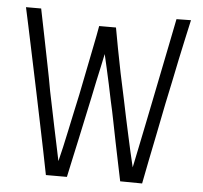

<svg xmlns="http://www.w3.org/2000/svg" viewBox="-51 -764 864 819"><g transform="rotate(5 381.0 -354.0)"><path d="M265 2H175Q166 -44 154.5 -100.5Q143 -157 130 -219.5Q117 -282 104 -345Q93 -396 83 -445Q73 -494 63 -540Q53 -586 44.5 -627.5Q36 -669 28 -704H93Q106 -642 117.5 -583Q129 -524 140.5 -468Q152 -412 162 -355Q170 -319 177 -282.5Q184 -246 192 -209.5Q200 -173 207.5 -136Q215 -99 223 -62Q230 -89 237.5 -122.5Q245 -156 253 -193.5Q261 -231 269.5 -271Q278 -311 287 -352Q298 -406 308.5 -459.5Q319 -513 329 -562Q339 -611 346 -651H418Q425 -613 434 -564Q443 -515 454.5 -459.5Q466 -404 479 -345Q486 -309 494 -273Q502 -237 509.5 -201.5Q517 -166 525 -131Q533 -96 541 -63Q549 -102 558.5 -147.5Q568 -193 578.5 -245Q589 -297 600 -351Q612 -411 624.5 -472.5Q637 -534 649 -594Q661 -654 672 -709L734 -710Q726 -674 716.5 -631Q707 -588 697 -540.5Q687 -493 677 -443.5Q667 -394 656 -344Q643 -277 630 -213.5Q617 -150 606 -95Q595 -40 587 2L493 1Q485 -37 476.5 -78.5Q468 -120 459 -163.5Q450 -207 441.5 -251Q433 -295 423 -338Q416 -374 408.5 -407.5Q401 -441 394 -473Q387 -505 380 -534Q375 -508 368 -477.5Q361 -447 354 -413.5Q347 -380 340 -346Q330 -301 320.5 -255Q311 -209 301 -164Q291 -119 282 -77Q273 -35 265 2Z"/></g></svg>

Font: Truculenta Light
Style: Regular
Weight: 300
Version: Version 1.002